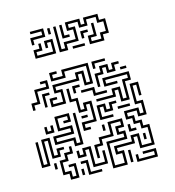

<svg xmlns="http://www.w3.org/2000/svg" viewBox="-109 -813 841 922"><g transform="rotate(-15 311.0 -352.5)"><path d="M131 -344V-386H167V-374H143V-356H191V-404H161V-446H281V-476H323V-416H341V-494H233V-464H161V-506H197V-494H173V-476H221V-506H353V-404H311V-464H293V-434H173V-416H203V-344ZM371 -470V-506H437V-494H383V-470ZM41 -350V-386H71V-446H131V-464H107V-476H143V-434H83V-374H53V-350ZM371 -380V-446H401V-476H443V-446H461V-476H497V-464H473V-434H431V-464H413V-434H383V-380ZM497 -434V-446H527V-434ZM101 -350V-416H137V-404H113V-350ZM251 -380V-416H287V-404H263V-380ZM461 -284V-344H443V-314H347V-326H431V-356H473V-296H491V-386H521V-404H413V-386H467V-374H401V-416H533V-374H503V-284ZM251 -194V-236H311V-314H293V-284H251V-344H221V-410H233V-356H263V-296H281V-326H323V-224H263V-206H287V-194ZM341 -344V-374H287V-386H353V-356H407V-344ZM341 16V-116H431V-134H401V-176H431V-194H383V-134H323V-104H293V-50H281V-116H311V-146H371V-206H443V-164H413V-146H443V-104H353V4H401V-44H371V-86H461V-116H503V-56H551V-134H521V-164H491V-194H461V-236H533V-206H551V-254H521V-356H563V-290H551V-344H533V-266H563V-194H521V-224H473V-206H503V-176H533V-146H563V-44H491V-104H473V-74H383V-56H413V16ZM191 -134V-164H101V-206H191V-224H131V-296H203V-254H167V-266H191V-284H143V-236H203V-194H113V-176H203V-146H221V-290H233V-134ZM341 -224V-296H383V-266H401V-296H437V-284H413V-254H371V-284H353V-236H407V-224ZM257 -254V-266H287V-254ZM437 -254V-266H497V-254ZM71 -224V-260H83V-236H101V-260H113V-224ZM11 -74V-200H23V-86H41V-206H83V-116H101V-146H137V-134H113V-104H71V-194H53V-74ZM341 -170V-200H353V-170ZM461 -134V-170H473V-146H497V-134ZM131 16V-14H101V-86H131V-116H161V-140H173V-104H143V-74H113V-26H143V4H161V-44H137V-56H173V16ZM251 -14V-104H233V-74H191V-110H203V-86H221V-116H263V-26H311V-80H323V-14ZM521 -80V-110H533V-80ZM71 -50V-80H83V-50ZM221 16V-44H197V-56H233V4H287V16ZM431 10V-50H443V10ZM461 16V-20H473V4H551V-14H497V-26H563V16ZM191 10V-20H203V10ZM117 -655V-691H177V-709H123V-721H189V-679H129V-655ZM237 -589V-715H249V-601H267V-631H327V-679H297V-721H369V-691H387V-721H459V-691H489V-619H459V-589H387V-631H417V-685H429V-619H399V-601H447V-631H477V-679H447V-709H399V-679H357V-709H309V-691H339V-619H279V-589ZM207 -685V-715H219V-685ZM267 -649V-715H279V-661H303V-649ZM117 -589V-631H147V-655H159V-619H129V-601H207V-649H189V-625H177V-661H219V-589ZM357 -625V-661H393V-649H369V-625ZM303 -589V-601H363V-589Z"/></g></svg>

Font: Rubik Maze
Style: Regular
Weight: 400
Designer: Hubert and Fischer, NaN
Foundry: Hubert and Fischer, NaN
Version: Version 2.200